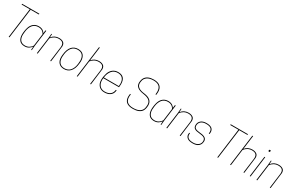

<svg xmlns="http://www.w3.org/2000/svg" viewBox="237 -2514 6486 4233"><g transform="rotate(30 3480.5 -397.0)"><path d="M205 0H185L284 -760H75L78 -780H517L514 -760H305Z M837 -530H816ZM589 6Q500 6 456 -47.5Q412 -101 412 -195Q412 -239 420.5 -290Q429 -341 441 -377Q464 -449 517 -492.5Q570 -536 650 -536Q730 -536 776 -490Q796 -472 806 -452L816 -530H837L783 -118L773 0H757L762 -86Q738 -50 695 -22Q652 6 589 6ZM589 -14Q651 -14 694.5 -43Q738 -72 762 -111L803 -423Q794 -444 774 -466Q729 -516 650 -516Q555 -516 503 -450Q451 -384 439 -277Q432 -224 432 -197Q432 -111 471 -62.5Q510 -14 589 -14Z M1263 0H1243L1292 -374Q1294 -391 1294 -406Q1294 -516 1165 -516Q1104 -516 1056 -488.5Q1008 -461 978 -419L923 0H903L957 -412L967 -530H983L978 -444Q1048 -536 1165 -536Q1230 -536 1272.5 -507.5Q1315 -479 1315 -412Q1315 -397 1263 0Z M1592 6Q1505 6 1456 -47.5Q1407 -101 1407 -198Q1407 -224 1411 -253Q1424 -396 1489 -468Q1550 -536 1650 -536Q1743 -536 1789 -481Q1835 -426 1835 -332Q1835 -306 1831 -277Q1818 -134 1753 -63Q1693 6 1592 6ZM1592 -14Q1689 -14 1742.5 -79.5Q1796 -145 1808 -253Q1814 -304 1814 -330Q1814 -420 1772.5 -468Q1731 -516 1650 -516Q1555 -516 1501 -450.5Q1447 -385 1434 -277Q1428 -226 1428 -200Q1428 -113 1470 -63.5Q1512 -14 1592 -14Z M2279 0H2259L2308 -374Q2310 -391 2310 -406Q2310 -516 2181 -516Q2120 -516 2072 -488.5Q2024 -461 1994 -419L1939 0H1919L2024 -800H2044L1998 -449Q2068 -536 2181 -536Q2246 -536 2288.5 -507.5Q2331 -479 2331 -412Q2331 -397 2279 0Z M2621 6Q2531 6 2477.5 -50.5Q2424 -107 2424 -204Q2424 -246 2432.5 -293.5Q2441 -341 2453 -376Q2477 -447 2532 -491.5Q2587 -536 2670 -536Q2853 -536 2853 -333Q2853 -303 2847 -255H2447Q2444 -231 2444 -209Q2444 -119 2490.5 -66.5Q2537 -14 2621 -14Q2706 -14 2756.5 -52.5Q2807 -91 2816 -170H2836L2830 -131Q2816 -69 2762.5 -31.5Q2709 6 2621 6ZM2830 -275Q2834 -305 2834 -332Q2834 -420 2792.5 -468Q2751 -516 2670 -516Q2575 -516 2519.5 -450Q2464 -384 2450 -275Z M2918 0Z M3344 6Q3125 6 3125 -183Q3125 -204 3131 -250H3151Q3145 -215 3145 -185Q3145 -14 3341 -14Q3456 -14 3514.5 -56.5Q3573 -99 3581 -174Q3586 -209 3586 -229Q3586 -300 3539.5 -340.5Q3493 -381 3386 -396Q3279 -411 3228.5 -452Q3178 -493 3178 -560Q3180 -639 3210 -689Q3273 -786 3432 -786Q3648 -786 3648 -591Q3648 -567 3642 -520H3622Q3627 -555 3627 -585Q3627 -683 3576.5 -724.5Q3526 -766 3435 -766Q3330 -766 3271 -722.5Q3212 -679 3204 -610Q3203 -599 3201.5 -592.5Q3200 -586 3199.5 -579Q3199 -572 3199 -561Q3199 -436 3401 -414Q3607 -388 3607 -229Q3606 -144 3574 -89Q3513 6 3344 6Z M4133 -530H4112ZM3885 6Q3796 6 3752 -47.5Q3708 -101 3708 -195Q3708 -239 3716.5 -290Q3725 -341 3737 -377Q3760 -449 3813 -492.5Q3866 -536 3946 -536Q4026 -536 4072 -490Q4092 -472 4102 -452L4112 -530H4133L4079 -118L4069 0H4053L4058 -86Q4034 -50 3991 -22Q3948 6 3885 6ZM3885 -14Q3947 -14 3990.5 -43Q4034 -72 4058 -111L4099 -423Q4090 -444 4070 -466Q4025 -516 3946 -516Q3851 -516 3799 -450Q3747 -384 3735 -277Q3728 -224 3728 -197Q3728 -111 3767 -62.5Q3806 -14 3885 -14Z M4559 0H4539L4588 -374Q4590 -391 4590 -406Q4590 -516 4461 -516Q4400 -516 4352 -488.5Q4304 -461 4274 -419L4219 0H4199L4253 -412L4263 -530H4279L4274 -444Q4344 -536 4461 -536Q4526 -536 4568.5 -507.5Q4611 -479 4611 -412Q4611 -397 4559 0Z M4868 6Q4774 6 4730 -29.5Q4686 -65 4686 -122L4690 -160H4710Q4707 -142 4707 -127Q4707 -95 4721.5 -69.5Q4736 -44 4771 -29Q4806 -14 4868 -14Q4953 -14 5000.5 -53Q5048 -92 5048 -154Q5048 -206 5012 -229.5Q4976 -253 4880 -261Q4805 -266 4764.5 -291.5Q4724 -317 4724 -375L4725 -392Q4729 -454 4778.5 -495Q4828 -536 4918 -536Q5095 -536 5095 -402L5091 -360H5071Q5074 -380 5074 -398Q5074 -456 5038 -486Q5002 -516 4918 -516Q4834 -516 4789 -477.5Q4744 -439 4744 -375Q4744 -326 4781.5 -305.5Q4819 -285 4905 -278Q5069 -266 5069 -164L5067 -141Q5063 -79 5014 -36.5Q4965 6 4868 6Z M5148 0Z M5516 0H5496L5595 -760H5386L5389 -780H5828L5825 -760H5616Z M6182 0H6162L6211 -374Q6213 -391 6213 -406Q6213 -516 6084 -516Q6023 -516 5975 -488.5Q5927 -461 5897 -419L5842 0H5822L5927 -800H5947L5901 -449Q5971 -536 6084 -536Q6149 -536 6191.5 -507.5Q6234 -479 6234 -412Q6234 -397 6182 0Z M6342 0H6322L6391 -530H6411ZM6441 -680H6401L6406 -720H6446Z M6852 0H6832L6881 -374Q6883 -391 6883 -406Q6883 -516 6754 -516Q6693 -516 6645 -488.5Q6597 -461 6567 -419L6512 0H6492L6546 -412L6556 -530H6572L6567 -444Q6637 -536 6754 -536Q6819 -536 6861.5 -507.5Q6904 -479 6904 -412Q6904 -397 6852 0Z"/></g></svg>

Font: Tanohe Sans Thin
Style: Italic
Weight: 100
Designer: Village Type and Design LLC & Cristiano Sobral
Foundry: Cooper Hewitt Smithsonian Design Museum
Version: Version 1.00;September 29, 2021;FontCreator 13.0.0.2655 64-b